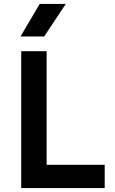

<svg xmlns="http://www.w3.org/2000/svg" viewBox="-20 -962 590 982"><path d="M88.5 0V-700H218.5V-119H515.5V0ZM85 -775.5 183 -942H316.5L206 -775.5Z"/></svg>

Font: Geologica EX Med
Style: Regular
Weight: 500
Designer: Sindre Bremnes, Frode Helland
Foundry: Monokrom Skriftforlag AS
Version: Version 1.010;gftools[0.9.28]